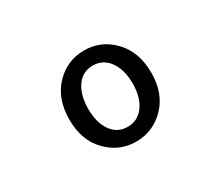

<svg xmlns="http://www.w3.org/2000/svg" viewBox="-105 -803 1209 1054"><g transform="rotate(-30 500.0 -275.5)"><path d="M500 12.7Q393.6 12.7 317.4 -65.4Q241.2 -143.6 241.2 -274.4Q241.2 -407.2 316.9 -485.8Q392.6 -564.5 500 -564.5Q607.4 -564.5 683.6 -485.4Q759.8 -406.2 759.8 -274.4Q759.8 -143.6 683.6 -65.4Q607.4 12.7 500 12.7ZM397.9 -133.8Q435.5 -81.1 500 -81.1Q564.5 -81.1 603 -133.8Q641.6 -186.5 641.6 -274.4Q641.6 -362.3 603 -415.5Q564.5 -468.8 500 -468.8Q435.5 -468.8 397.9 -415.5Q360.4 -362.3 360.4 -274.4Q360.4 -186.5 397.9 -133.8Z"/></g></svg>

Font: Gen Shin Gothic Monospace Medium
Style: Regular
Weight: 500
Designer: [Source Han Sans]
Ryoko NISHIZUKA  (kana & ideographs); Paul D. Hunt (Latin, Greek & Cyrillic); Wenlong ZHANG  (bopomofo
Version: Version 1.002.20150607